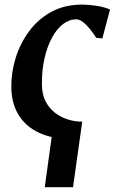

<svg xmlns="http://www.w3.org/2000/svg" viewBox="-20 -580 496 815"><path d="M282 10Q203 10 146.2 -16.2Q89.5 -42.5 59 -92Q28.5 -141.5 28 -211.5Q27.5 -272 46.2 -333.2Q65 -394.5 102.8 -446.2Q140.5 -498 197.2 -529.2Q254 -560.5 329 -560.5Q357.5 -560.5 390.8 -555.2Q424 -550 447 -539.5L414.5 -417L388.5 -419.5Q376.5 -438.5 362 -456.5Q347.5 -474.5 332.2 -486.2Q317 -498 303.5 -498Q274 -498 247.5 -477.8Q221 -457.5 200.8 -420.2Q180.5 -383 168.8 -331.8Q157 -280.5 158 -219Q158.5 -178.5 173.8 -149.2Q189 -120 213.8 -101Q238.5 -82 268.5 -72.8Q298.5 -63.5 329 -63.5ZM206 -47 329 -63.5 290 214.5H170Z"/></svg>

Font: Merriweather 36pt SemiBold
Style: Italic
Weight: 600
Italic angle: -7.8°
Version: Version 2.101